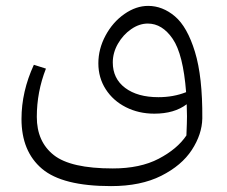

<svg xmlns="http://www.w3.org/2000/svg" viewBox="-20 -386 770 652"><path d="M667 16Q666 70 631.5 123Q597 176 527.5 211Q458 246 357 246Q192 246 122.5 187Q53 128 53 18Q53 -75 95 -166L136 -153Q105 -74 105 11Q105 95 162.5 140.5Q220 186 363 186Q456 186 519 153Q582 120 613 74Q615 28 615 9L614 -32Q572 0 504 0Q451 0 407.5 -22Q364 -44 339 -83Q314 -122 314 -171Q314 -220 338.5 -265.5Q363 -311 402.5 -338.5Q442 -366 483 -366Q532 -366 574 -330.5Q616 -295 642 -210Q668 -125 667 16ZM612 -73Q602 -202 566.5 -254Q531 -306 482 -306Q453 -306 425.5 -287Q398 -268 380.5 -237.5Q363 -207 363 -174Q363 -119 405 -87.5Q447 -56 518 -56Q569 -56 612 -73Z"/></svg>

Font: FiraGO Light
Style: Italic
Weight: 300
Italic angle: -8°
Designer: bBox Type GmbH
Foundry: bBox Type GmbH
Version: Version 1.001